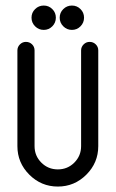

<svg xmlns="http://www.w3.org/2000/svg" viewBox="-20 -685 425 705"><path d="M277.8 -500Q277.8 -512.7 287.1 -522Q296.4 -531.2 309.1 -531.2Q322.3 -531.2 331.5 -522.2Q340.8 -513.2 340.8 -500V-148.4Q340.8 -87.4 297.1 -43.7Q253.4 0 192.4 0Q131.3 0 87.6 -43.7Q43.9 -87.4 43.9 -148.4V-500Q43.9 -512.7 53.2 -522Q62.5 -531.2 75.2 -531.2Q88.4 -531.2 97.7 -522.2Q106.9 -513.2 106.9 -500V-148.4Q106.9 -112.8 131.8 -87.9Q156.7 -63 192.4 -63Q228 -63 252.9 -87.9Q277.8 -112.8 277.8 -148.4ZM108.9 -651.6Q122.1 -664.6 140.6 -664.6Q159.2 -664.6 172.1 -651.6Q185.1 -638.7 185.1 -620.1Q185.1 -601.6 172.1 -588.4Q159.2 -575.2 140.6 -575.2Q122.1 -575.2 108.9 -588.4Q95.7 -601.6 95.7 -620.1Q95.7 -638.7 108.9 -651.6ZM212.4 -651.6Q225.6 -664.6 244.1 -664.6Q262.7 -664.6 275.6 -651.6Q288.6 -638.7 288.6 -620.1Q288.6 -601.6 275.6 -588.4Q262.7 -575.2 244.1 -575.2Q225.6 -575.2 212.4 -588.4Q199.2 -601.6 199.2 -620.1Q199.2 -638.7 212.4 -651.6Z"/></svg>

Font: Fandogh
Style: Regular
Weight: 400
Designer: Amin Abedi
Version: Version 1.00